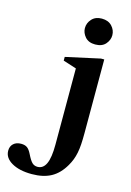

<svg xmlns="http://www.w3.org/2000/svg" viewBox="-323 -844 800 1174"><g transform="rotate(15 76.5 -257.0)"><path d="M1 257.5Q-77.5 257.5 -126 229.5Q-174.5 201.5 -174.5 156Q-174.5 128 -156.5 111.5Q-138.5 95 -108 95Q-84.5 95 -70 105.2Q-55.5 115.5 -42.5 142Q-25 178 -11 191.8Q3 205.5 23.5 205.5Q59.5 205.5 77.2 166.8Q95 128 95 47V-436.5L11 -463.5V-487L228 -534.5H248.5V-68Q248.5 -28 246.5 2.8Q244.5 33.5 239.5 58Q234.5 82.5 226.5 103.2Q218.5 124 206.5 144.5Q172.5 203.5 123.2 230.5Q74 257.5 1 257.5ZM170.5 -608.5Q128.5 -608.5 106.5 -634Q84.5 -659.5 84.5 -689.5Q84.5 -722 107.5 -747Q130.5 -772 170.5 -772Q211.5 -772 234.8 -747Q258 -722 258 -689.5Q258 -659.5 236 -634Q214 -608.5 170.5 -608.5Z"/></g></svg>

Font: Libre Caslon Text
Style: Regular
Weight: 400
Designer: Pablo Impallari, Rodrigo Fuenzalida, Katja Schimmel
Foundry: Pablo Impallari, Rodrigo Fuenzalida
Version: Version 2.000